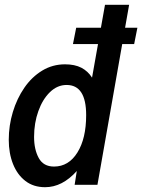

<svg xmlns="http://www.w3.org/2000/svg" viewBox="-20 -770 592 800"><path d="M168 10Q119.5 10 85.8 -16Q52 -42 34.2 -86.8Q16.5 -131.5 16.5 -187.5Q16.5 -247 33.5 -303.2Q50.5 -359.5 81.5 -404.5Q112.5 -449.5 155.8 -475.8Q199 -502 251 -502Q291.5 -502 319 -487.8Q346.5 -473.5 363.5 -446.5L417.5 -750H518L386 0H291L300 -57.5Q239.5 10 168 10ZM205 -76Q266 -76 302.5 -134.5Q339 -193 339 -290.5Q339 -416 257.5 -416Q219 -416 188.2 -386.2Q157.5 -356.5 139.8 -307Q122 -257.5 122 -199.5Q122 -147 141.5 -111.5Q161 -76 205 -76ZM284 -586.5 297.5 -654.5H552.5L539 -586.5Z"/></svg>

Font: Cabin Condensed Medium
Style: Italic
Weight: 500
Width: 3
Italic angle: -10°
Designer: Pablo Impallari
Foundry: Pablo Impallari. http://www.impallari.com Igino Marini. http://www.ikern.com
Version: Version 3.001; ttfautohint (v1.8.3)